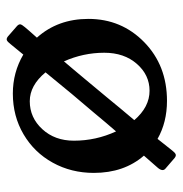

<svg xmlns="http://www.w3.org/2000/svg" viewBox="-6 -500 538 565"><g transform="rotate(90 262.5 -218.0)"><path d="M36.1 -209.5Q36.1 -307.1 104.7 -374Q173.3 -440.9 277.3 -440.9Q340.3 -440.9 389.2 -413.1Q394.5 -419.9 423.3 -456.1Q429.7 -464.4 434.3 -466.3Q439 -468.3 445.3 -463.4L477.1 -436Q486.3 -427.7 473.6 -413.1Q471.2 -409.7 438.5 -373Q489.3 -314.5 489.3 -225.6Q489.3 -159.2 459.2 -104.7Q429.2 -50.3 375.7 -18.8Q322.3 12.7 255.9 12.7Q193.4 12.7 141.1 -18.1Q119.1 8.8 109.9 20Q103.5 28.3 98.9 30.3Q94.2 32.2 87.9 27.3L56.6 0Q51.3 -5.4 52.2 -9.8Q53.2 -14.2 60.5 -22.9Q66.4 -30.3 91.3 -58.1Q36.1 -119.6 36.1 -209.5ZM135.7 -256.3Q135.7 -194.8 161.1 -137.7Q168 -145.5 185.1 -166Q202.1 -186.5 212.9 -199.2L266.6 -263.7Q276.4 -275.4 299.8 -304Q323.2 -332.5 334 -344.7Q295.4 -389.6 247.6 -389.6Q201.2 -389.6 168.5 -352.3Q135.7 -314.9 135.7 -256.3ZM278.3 -37.1Q326.7 -37.1 360.6 -74Q394.5 -110.8 394.5 -167Q394.5 -231.9 367.2 -291Q343.8 -264.2 311 -224.6L256.8 -160.6Q219.7 -115.2 193.4 -83.5Q231.9 -37.1 278.3 -37.1Z"/></g></svg>

Font: Cooper* Medium
Style: Regular
Weight: 500
Designer: Owen Earl
Foundry: indestructible type*
Version: Version 0.001